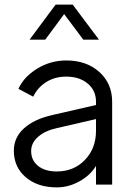

<svg xmlns="http://www.w3.org/2000/svg" viewBox="-20 -800 556 832"><path d="M258 -739 176 -628H108L221 -780H295L409 -628H341ZM267 -538Q355 -538 410.5 -488Q466 -438 466 -359V0H396V-81Q371 -40 324 -14Q277 12 226 12Q143 12 91.5 -32Q40 -76 40 -147Q40 -204 84 -244Q128 -284 209 -302L396 -345V-359Q396 -408 360 -438Q324 -468 267 -468Q218 -468 180.5 -444.5Q143 -421 124 -381L60 -415Q83 -467 141 -502.5Q199 -538 267 -538ZM226 -57Q300 -57 348 -107Q396 -157 396 -233V-284L227 -245Q176 -234 145.5 -207.5Q115 -181 115 -146Q115 -105 145 -81Q175 -57 226 -57Z"/></svg>

Font: Plus Jakarta Display Light
Style: Regular
Weight: 300
Designer: Gumpita Rahayu
Foundry: Tokotype Studio
Version: Version 1.000;hotconv 1.0.109;makeotfexe 2.5.65596